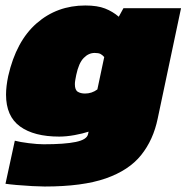

<svg xmlns="http://www.w3.org/2000/svg" viewBox="-23 -504 680 700"><path d="M140 176Q124 176 95 174.5Q66 173 38 170.5Q10 168 -3 166L31 9Q50 14 82 18Q114 22 136 22Q213 22 253.5 13.5Q294 5 298 -15L300 -24Q279 -17 249 -11.5Q219 -6 193 -6Q101 -6 50 -43Q-1 -80 -1 -159Q-1 -174 1 -191Q3 -208 7 -227Q36 -354 110.5 -419Q185 -484 288 -484Q332 -484 360 -473Q388 -462 410 -443L427 -474H637L552 -72Q536 6 491.5 61.5Q447 117 362.5 146.5Q278 176 140 176ZM287 -163Q312 -163 332 -178L357 -296Q350 -304 343 -307.5Q336 -311 322 -311Q300 -311 282 -292.5Q264 -274 255 -231Q253 -221 251.5 -212.5Q250 -204 250 -197Q250 -176 260.5 -169.5Q271 -163 287 -163Z"/></svg>

Font: Kanit Black
Style: Italic
Weight: 900
Italic angle: -12°
Designer: Katatrad Team
Foundry: CadsonDemak
Version: Version 2.000; ttfautohint (v1.8.3)